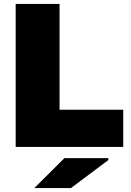

<svg xmlns="http://www.w3.org/2000/svg" viewBox="-20 -750 669 980"><path d="M284 -730V-190H609V0H60V-730ZM155 210 309 57H533V67L342 210Z"/></svg>

Font: Nacelle Black
Style: Regular
Weight: 900
Designer: Sora Sagano
Foundry: Sora Sagano
Version: Version 1.000;FEAKit 1.0